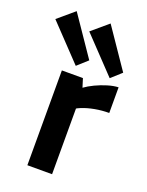

<svg xmlns="http://www.w3.org/2000/svg" viewBox="-200 -860 715 934"><g transform="rotate(20 157.0 -393.0)"><path d="M61.8 0V-490.8H170.8L184.8 -445.9Q204.9 -460.7 233.7 -474.5Q262.5 -488.2 293.3 -497.6Q324 -506.9 349.2 -507.9V-375.1Q311.9 -375.1 275.6 -368.4Q239.3 -361.7 210.4 -350Q181.5 -338.3 166 -322.5L189.7 -389.2V0ZM293.2 -534.8 122.1 -714.7 206.6 -786.4 345.9 -582.3ZM117.6 -534.8 -53.5 -714.7 31 -786.4 170.3 -582.3Z"/></g></svg>

Font: Anaheim
Style: Regular
Weight: 400
Designer: Vernon Adams
Foundry: Vernon Adams
Version: Version 2.001